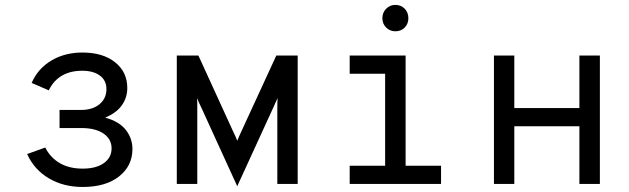

<svg xmlns="http://www.w3.org/2000/svg" viewBox="-20 -732 2504 764"><path d="M309 12Q232.5 12 174.2 -22.5Q116 -57 88 -119L160 -145Q181 -104 218.5 -82.5Q256 -61 309 -61Q362.5 -61 393.2 -83Q424 -105 424 -141.5Q424 -178.5 392 -200.5Q360 -222.5 303.5 -222.5H217V-294.5H302.5Q348 -294.5 375.8 -317.2Q403.5 -340 403.5 -377.5Q403.5 -412 377.5 -431.2Q351.5 -450.5 307 -450.5Q260 -450.5 226.5 -431Q193 -411.5 174 -372.5L106 -402Q130.5 -459 184.2 -491Q238 -523 308 -523Q389.5 -523 438 -484.2Q486.5 -445.5 486.5 -382Q486.5 -344 465.2 -313.5Q444 -283 398.5 -264Q454 -249 480.5 -215.2Q507 -181.5 507 -139Q507 -72 453.8 -30Q400.5 12 309 12Z M924 9 781.5 -303Q776.5 -312.5 772.5 -321.8Q768.5 -331 764 -341.5Q765 -331.5 765 -322.5Q765 -313.5 765 -302V0H683.5V-511H769.5L906.5 -211.5Q912.5 -199.5 916.8 -189.5Q921 -179.5 924 -172Q927 -179.5 931.5 -189.5Q936 -199.5 941.5 -211.5L1079.5 -511H1164.5V0H1083.5V-302Q1083.5 -314.5 1083.8 -323.8Q1084 -333 1084.5 -341.5Q1080 -332.5 1076 -323Q1072 -313.5 1067 -303Z M1512.5 -15V-511H1594V-15ZM1371.5 0V-72.5H1735V0ZM1371.5 -438.5V-511H1557.5V-438.5ZM1553 -607.5Q1531.5 -607.5 1516.5 -622.5Q1501.5 -637.5 1501.5 -659.5Q1501.5 -682 1516.5 -697.2Q1531.5 -712.5 1553 -712.5Q1576 -712.5 1590.5 -697.2Q1605 -682 1605 -659.5Q1605 -637.5 1590.5 -622.5Q1576 -607.5 1553 -607.5Z M1945.5 0V-511H2026.5V-302H2285.5V-511H2367V0H2285.5V-229.5H2026.5V0Z"/></svg>

Font: Overpass Mono
Style: Regular
Weight: 400
Designer: Delve Withrington, Dave Bailey
Foundry: Delve Fonts LLC
Version: Version 4.000